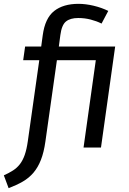

<svg xmlns="http://www.w3.org/2000/svg" viewBox="-82 -770 674 1002"><path d="M123 -456H39L49 -527H133L141 -586Q153 -675 200.5 -712.5Q248 -750 328 -750Q346 -750 366 -747.5Q386 -745 407 -740Q428 -735 447.5 -728Q467 -721 483 -713L448 -647Q422 -660 391 -668Q360 -676 326 -676Q285 -676 262.5 -658Q240 -640 233 -587L225 -527H519L445 0H354L418 -456H215L155 -32Q147 25 131.5 64.5Q116 104 92.5 131.5Q69 159 37 177.5Q5 196 -37 212L-62 145Q-35 133 -14 119.5Q7 106 22 86.5Q37 67 47 38.5Q57 10 63 -32Z"/></svg>

Font: Yekcdsyqcyvpieeyorgstswgcgt
Style: Regular
Weight: 400
Italic angle: -8°
Designer: Carrois Corporate & Edenspiekermann
Foundry: Carrois Corporate GbR & Edenspiekermann AG
Version: Version 2.001